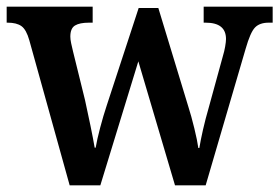

<svg xmlns="http://www.w3.org/2000/svg" viewBox="-21 -556 838 576"><path d="M67 -435Q58 -467 43.5 -477.5Q29 -488 2 -488H-1V-536H257V-488H246Q218 -488 204 -479.5Q190 -471 190 -446Q190 -438 192.5 -426Q195 -414 198 -402L234 -256Q242 -220 250.5 -178.5Q259 -137 263 -113H266Q270 -137 279.5 -173Q289 -209 299 -239L395 -532H454L544 -236Q553 -208 562 -171Q571 -134 574 -112H577Q581 -136 588 -167Q595 -198 606 -236L648 -389Q652 -402 654.5 -416.5Q657 -431 657 -439Q657 -488 596 -488H590V-536H797V-488H785Q758 -488 744 -473.5Q730 -459 716 -410L596 0H504L394 -372L280 0H188Z"/></svg>

Font: Noto Serif Myanmar SemiCondensed SemiBold
Style: Regular
Weight: 600
Width: 4
Designer: Ben Mitchell and the Monotype Design Team
Foundry: Monotype Imaging Inc.
Version: Version 2.106; ttfautohint (v1.8.4.7-5d5b)